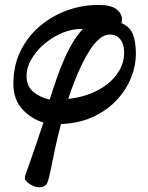

<svg xmlns="http://www.w3.org/2000/svg" viewBox="-20 -491 616 798"><path d="M144.8 287.5Q130.8 287.5 116.9 281.3Q102.9 275.1 93.7 266.7Q84.4 258.3 83.6 252.8Q82.8 248.6 83.7 244.3Q84.6 240 85.6 236Q88.8 227.4 96.9 204.5Q105 181.6 116 150.1Q127 118.6 138.5 83.9Q150.1 49.3 160.5 18.2Q109 2.7 72.3 -37.7Q35.6 -78.2 35.6 -143Q35.6 -218.1 65 -278.4Q94.5 -338.7 145 -381.8Q195.6 -424.9 258.5 -447.7Q321.5 -470.5 388.5 -470.5Q441.2 -470.5 464.1 -452.6Q487 -434.6 487 -410.2Q487 -403.3 484.4 -395.2Q520.5 -379.7 532.6 -347.9Q544.7 -316.1 544.7 -268.7Q544.7 -215.6 523.3 -164.4Q502 -113.2 461.6 -71.4Q421.1 -29.6 363.4 -3.8Q305.7 22 233.6 24.5Q220.3 73.6 209.5 124Q198.6 174.4 191.1 213Q183.5 251.5 177.8 266.5Q175.3 274.3 166.6 280.9Q157.9 287.5 144.8 287.5ZM186.4 -77.1Q200.4 -121.2 214.9 -162.6Q229.4 -203.9 245.7 -242.1Q262.1 -280.3 281.5 -312.9Q301 -345.5 324.2 -370.5Q282.4 -372.1 241.3 -355.2Q200.2 -338.3 166 -309.9Q131.7 -281.4 111.1 -246.2Q90.4 -211.1 90.4 -175.4Q90.4 -132.9 118 -109.7Q145.6 -86.5 186.4 -77.1ZM263.6 -80Q306.8 -84.1 348.4 -99.1Q390 -114.2 423.3 -139.2Q456.5 -164.3 476.2 -198.3Q496 -232.3 496 -273.7Q496 -306.6 480.3 -327Q464.6 -347.4 436.7 -347.4Q414.9 -347.4 394.1 -330.4Q373.2 -313.3 354.5 -284.6Q335.9 -255.8 319.1 -220.9Q302.4 -185.9 288.3 -149.4Q274.2 -112.9 263.6 -80Z"/></svg>

Font: EB Garamond
Style: Italic
Weight: 400
Italic angle: -17.2°
Designer: Georg Duffner and Octavio Pardo
Foundry: Georg Duffner
Version: Version 1.001